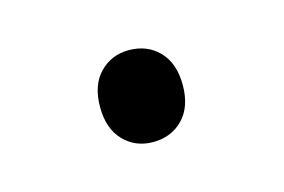

<svg xmlns="http://www.w3.org/2000/svg" viewBox="-34 -387 328 222"><g transform="rotate(-15 129.5 -276.0)"><path d="M129 -221Q108 -221 94 -235.5Q80 -250 80 -276Q80 -302 94 -316.5Q108 -331 129 -331Q151 -331 165 -316.5Q179 -302 179 -276Q179 -250 165 -235.5Q151 -221 129 -221Z"/></g></svg>

Font: National Park Light
Style: Regular
Weight: 300
Designer: Andrea Herstowski, Ben Hoepner
Version: Version 1.009